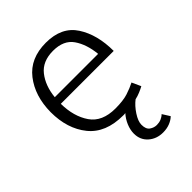

<svg xmlns="http://www.w3.org/2000/svg" viewBox="-201 -608 924 924"><g transform="rotate(-45 261.0 -145.5)"><path d="M475 -239H115Q116 -152 155.5 -94.5Q195 -37 285 -37Q338 -37 370.5 -47.5Q403 -58 428 -71L449 -25Q436 -18 419.5 -11Q403 -4 385 0Q360 19 339 51Q318 83 318 107Q318 137 334.5 148.5Q351 160 370 160Q386 160 399.5 154.5Q413 149 423 139L447 177Q434 190 413 198.5Q392 207 366 207Q322 207 292 180.5Q262 154 262 111Q262 86 273 59.5Q284 33 303 12Q299 13 295 13Q291 13 288 13Q169 13 110.5 -59.5Q52 -132 52 -245Q53 -354 109 -426Q165 -498 272 -498Q379 -498 427 -424Q475 -350 475 -239ZM412 -282Q405 -353 373 -399.5Q341 -446 269 -446Q197 -446 160.5 -399.5Q124 -353 117 -282Z"/></g></svg>

Font: Palanquin Light
Style: Regular
Weight: 300
Designer: Pria Ravichandran
Version: Version 1.0.4